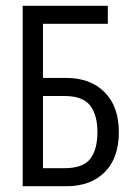

<svg xmlns="http://www.w3.org/2000/svg" viewBox="-20 -645 478 665"><path d="M353.5 -625V-562.5H62.5V-625ZM210 -375Q293 -375 342.3 -325.7Q391.6 -276.4 391.6 -187.5Q391.6 -97.7 342.8 -48.8Q293.9 0 210 0H58.6V-625H128.9V-375ZM203.1 -62.5Q267.6 -62.5 292.5 -94.7Q317.4 -127 317.4 -187.5Q317.4 -247.1 292 -279.8Q266.6 -312.5 203.1 -312.5H128.9V-62.5Z"/></svg>

Font: Sudo Variable
Style: Regular
Weight: 400
Monospace: yes
Designer: Jens Kutilek
Foundry: Jens Kutilek
Version: Version 0.040